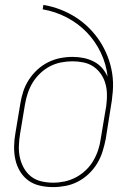

<svg xmlns="http://www.w3.org/2000/svg" viewBox="-20 -755 540 783"><path d="M197 8Q169 8 142.5 2Q116 -4 95.5 -19Q75 -34 61.5 -56.5Q48 -79 42.5 -105Q37 -131 37.5 -158.5Q38 -186 43 -213L63 -333Q67 -358 75 -382.5Q83 -407 97.5 -429.5Q112 -452 132 -470.5Q152 -489 176 -501Q200 -513 225.5 -518Q251 -523 276 -523Q299 -523 321 -518.5Q343 -514 362.5 -504Q382 -494 396 -478Q410 -462 419 -442Q413 -495 390.5 -541.5Q368 -588 333 -624Q298 -660 252 -684Q206 -708 154 -717L157 -735Q193 -729 226.5 -716Q260 -703 289.5 -684Q319 -665 343.5 -640.5Q368 -616 387 -587Q406 -558 419 -524.5Q432 -491 437.5 -455.5Q443 -420 440 -382Q437 -344 430 -307L411 -187Q406 -162 398 -136.5Q390 -111 376 -88Q362 -65 342 -46Q322 -27 298 -14.5Q274 -2 248 3Q222 8 197 8ZM197 -10Q220 -10 243.5 -15Q267 -20 289 -31.5Q311 -43 329.5 -60.5Q348 -78 360.5 -99.5Q373 -121 380.5 -144Q388 -167 391 -190L411 -310L413 -321L414 -331Q417 -353 416 -375.5Q415 -398 408.5 -418.5Q402 -439 389.5 -456Q377 -473 359.5 -484.5Q342 -496 320 -500.5Q298 -505 276 -505Q253 -505 229.5 -500.5Q206 -496 184.5 -485Q163 -474 144.5 -456.5Q126 -439 113.5 -418.5Q101 -398 93.5 -375.5Q86 -353 82 -330L62 -210Q58 -186 57 -161Q56 -136 61 -113Q66 -90 77.5 -69.5Q89 -49 107 -35Q125 -21 148.5 -15.5Q172 -10 197 -10Z"/></svg>

Font: Iosevka SS04 Thin
Style: Italic
Weight: 100
Italic angle: -9°
Monospace: yes
Designer: Belleve Invis
Foundry: Belleve Invis
Version: Version 19.0.0; ttfautohint (v1.8.4)